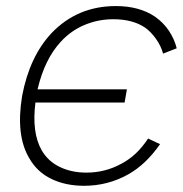

<svg xmlns="http://www.w3.org/2000/svg" viewBox="-20 -598 604 634"><path d="M469 -140.5 508.5 -122Q461.5 -54.5 403 -22Q336 15.5 257.5 15.5Q197 15.5 150 -7Q103 -29.5 77 -75Q31.5 -150 53 -281Q77.5 -411 150 -488.5Q235.5 -578 362.5 -578Q440.5 -578 492.5 -542.5Q520 -523 538 -496Q556 -469 563.5 -438.5L518.5 -421Q511.5 -446.5 495.2 -469.5Q479 -492.5 459.5 -506.5Q418.5 -534.5 354 -534.5Q304.5 -534.5 259.5 -515.8Q214.5 -497 181 -460.5Q127.5 -403 104 -303H399L391.5 -259.5H97Q84.5 -160 117.5 -102Q138.5 -65.5 177.2 -46.8Q216 -28 265.5 -28Q327.5 -28 381 -57.5Q432 -84 469 -140.5Z"/></svg>

Font: Russisch Sans ExtraLight
Style: Italic
Weight: 200
Width: 4
Italic angle: -10°
Designer: Michael Sharanda (font) & Cristiano Sobral (main changes)
Foundry: Michael Sharanda
Version: Version 2.00;September 8, 2020;FontCreator 13.0.0.2681 64-bi